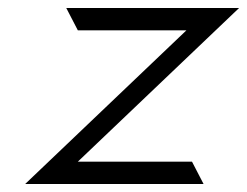

<svg xmlns="http://www.w3.org/2000/svg" viewBox="-20 -471 619 481"><path d="M43 -10H490L461 -66H175L579 -451H146L175 -395H447Z"/></svg>

Font: Charger Sport
Style: LitExtObl
Weight: 300
Designer: Jasper
Foundry: Cannot Into Space Fonts
Version: Version 1.1